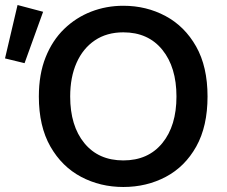

<svg xmlns="http://www.w3.org/2000/svg" viewBox="-32 -732 904 766"><path d="M460 14Q368 14 291.5 -26.5Q215 -67 169 -147.5Q123 -228 123 -347Q123 -436 150 -503.5Q177 -571 224 -616.5Q271 -662 331.5 -685.5Q392 -709 460 -709Q552 -709 628.5 -668Q705 -627 750.5 -546.5Q796 -466 796 -347Q796 -228 751 -147.5Q706 -67 629.5 -26.5Q553 14 460 14ZM460 -92Q559 -92 615.5 -161Q672 -230 672 -347Q672 -464 615.5 -533.5Q559 -603 460 -603Q394 -603 346.5 -571Q299 -539 273.5 -481.5Q248 -424 248 -347Q248 -230 304.5 -161Q361 -92 460 -92ZM66 -480 -12 -499 38 -712 140 -685Z"/></svg>

Font: Ubuntu Sans SemiBold
Style: Regular
Weight: 600
Designer: Dalton Maag Ltd
Foundry: Dalton Maag Ltd
Version: Version 1.006; ttfautohint (v1.8.4.7-5d5b)